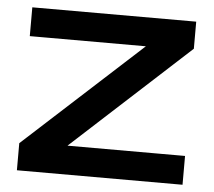

<svg xmlns="http://www.w3.org/2000/svg" viewBox="-45 -615 740 664"><g transform="rotate(5 325.0 -283.0)"><path d="M37 -94 479 -498 560 -466H41V-566H610V-472L169 -68L99 -100H612V0H37Z"/></g></svg>

Font: Unbounded Variable
Style: Regular
Weight: 400
Designer: Luke Prowse, Jean-Baptiste Morizot, Fátima Lázaro, Florian Runge
Foundry: NaN
Version: Version 1.600;FEAKit 1.0